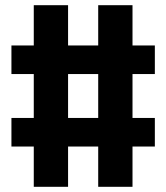

<svg xmlns="http://www.w3.org/2000/svg" viewBox="-20 -737 640 739"><path d="M110 -18V-173H24V-283H110V-452H24V-562H110V-717H242V-562H358V-717H490V-562H576V-452H490V-283H576V-173H490V-18H358V-173H242V-18ZM242 -283H358V-452H242Z"/></svg>

Font: Iosevka Curly XBdEx
Style: Regular
Weight: 800
Width: 7
Monospace: yes
Designer: Belleve Invis
Foundry: Belleve Invis
Version: Version 11.1.0; ttfautohint (v1.8.3)